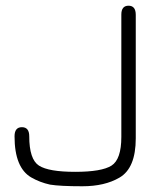

<svg xmlns="http://www.w3.org/2000/svg" viewBox="-20 -648 577 676"><path d="M407.2 -166V-596.7Q407.2 -627.9 432.6 -627.9Q458 -627.9 458 -595.7V-165Q458 -163.1 458 -161.1Q458 -55.7 400.4 -22.5Q348.6 7.8 270 7.8Q191.4 7.8 156.2 2Q120.1 -5.9 89.8 -23.4Q31.2 -57.6 31.2 -168Q31.2 -200.2 57.1 -200.2Q83 -200.2 83 -168Q83 -86.9 117.2 -64.9Q151.4 -43 244.6 -43Q337.9 -43 372.6 -64.9Q407.2 -86.9 407.2 -166Z"/></svg>

Font: Jura
Style: Book
Weight: 400
Version: Version 2.5